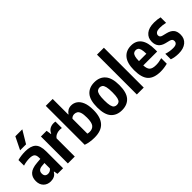

<svg xmlns="http://www.w3.org/2000/svg" viewBox="121 -1775 2753 2753"><g transform="rotate(-45 1497.5 -399.0)"><path d="M175.5 10Q108 10 65.8 -32Q23.5 -74 23.5 -146.5Q23.5 -224 70.5 -267.8Q117.5 -311.5 223.5 -319.5L295 -325.5V-347.5Q295 -401.5 271 -422Q247 -442.5 189.5 -442.5Q161 -442.5 127.2 -437.5Q93.5 -432.5 61.5 -422.5V-535.5Q95.5 -545 137 -550.2Q178.5 -555.5 215.5 -555.5Q326.5 -555.5 378.8 -508.2Q431 -461 431 -341V0H317L306.5 -57.5H300Q280.5 -21.5 248 -5.8Q215.5 10 175.5 10ZM160.5 -162.5Q160.5 -128 177.5 -111.5Q194.5 -95 224 -95Q241.5 -95 260.5 -102.8Q279.5 -110.5 295 -131.5V-242L239.5 -237Q160.5 -230.5 160.5 -162.5ZM177 -617.5 271 -808H412L298 -617.5Z M528 0V-546.5H643.5L654.5 -471H661Q680.5 -515.5 714.8 -534.8Q749 -554 790.5 -554Q800.5 -554 810 -553Q819.5 -552 826.5 -550.5V-420Q815.5 -422.5 804 -423Q792.5 -423.5 781.5 -423.5Q747 -423.5 715.8 -408.8Q684.5 -394 668 -368V0Z M1060 9.5Q1017 9.5 971 2.5Q925 -4.5 888 -18.5V-808H1028V-492.5H1035Q1051.5 -521 1080.8 -538.2Q1110 -555.5 1150 -555.5Q1198 -555.5 1239 -528Q1280 -500.5 1305.2 -440.5Q1330.5 -380.5 1330.5 -282Q1330.5 -137 1264.5 -63.5Q1198.5 10 1060 9.5ZM1070.5 -98.5Q1127 -98.5 1157 -135.2Q1187 -172 1187 -269.5Q1187 -338 1175.2 -374Q1163.5 -410 1142 -423.2Q1120.5 -436.5 1092 -436.5Q1074 -436.5 1056.5 -428.8Q1039 -421 1028 -406.5V-104.5Q1048.5 -98.5 1070.5 -98.5Z M1619 10.5Q1512.5 10.5 1452.8 -56.5Q1393 -123.5 1393 -270.5Q1393 -420 1452.5 -487.8Q1512 -555.5 1619 -555.5Q1725.5 -555.5 1785.2 -486.8Q1845 -418 1845 -272Q1845 -124 1785.5 -56.8Q1726 10.5 1619 10.5ZM1619 -95.5Q1645.5 -95.5 1664 -109.2Q1682.5 -123 1692 -160.8Q1701.5 -198.5 1701.5 -270Q1701.5 -343.5 1691.5 -382.2Q1681.5 -421 1663 -435.2Q1644.5 -449.5 1619 -449.5Q1593.5 -449.5 1574.8 -435.2Q1556 -421 1546.2 -382.8Q1536.5 -344.5 1536.5 -272.5Q1536.5 -200 1546 -161.8Q1555.5 -123.5 1574 -109.5Q1592.5 -95.5 1619 -95.5Z M1926.5 0V-808H2066.5V0Z M2404 10.5Q2269 10.5 2206.8 -55.8Q2144.5 -122 2144.5 -275.5Q2144.5 -415.5 2202.2 -485.5Q2260 -555.5 2364 -555.5Q2463.5 -555.5 2515.8 -485.2Q2568 -415 2568 -271.5V-229.5H2286.5Q2289.5 -157.5 2319.8 -130Q2350 -102.5 2421 -102.5Q2449.5 -102.5 2479.2 -107.2Q2509 -112 2542 -121V-8.5Q2469.5 10.5 2404 10.5ZM2363.5 -461.5Q2340 -461.5 2323 -449.5Q2306 -437.5 2296.5 -406.2Q2287 -375 2286.5 -316.5H2436.5Q2436 -375 2427.2 -406.2Q2418.5 -437.5 2402.5 -449.5Q2386.5 -461.5 2363.5 -461.5Z M2768 10.5Q2691 10.5 2627.5 -12V-124Q2694.5 -101.5 2765 -101.5Q2810.5 -101.5 2830.8 -117Q2851 -132.5 2851 -159.5Q2851 -182.5 2839.5 -194.2Q2828 -206 2805 -212.5L2736.5 -229.5Q2675 -245 2643.5 -282.8Q2612 -320.5 2612 -385Q2612 -461.5 2667.8 -508.5Q2723.5 -555.5 2831 -555.5Q2865 -555.5 2894.2 -551.8Q2923.5 -548 2949.5 -541.5V-429.5Q2896.5 -443.5 2838.5 -443.5Q2782.5 -443.5 2761 -426Q2739.5 -408.5 2739.5 -385Q2739.5 -364.5 2750.8 -353Q2762 -341.5 2785 -335.5L2853.5 -318.5Q2917 -302 2947.8 -265.2Q2978.5 -228.5 2978.5 -163Q2978.5 -82 2922 -35.8Q2865.5 10.5 2768 10.5Z"/></g></svg>

Font: Encode Sans Condensed
Style: Bold
Weight: 700
Width: 3
Designer: Multiple Designers
Foundry: Impallari Type
Version: Version 3.000; ttfautohint (v1.8.3) -l 8 -r 50 -G 200 -x 14 